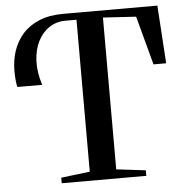

<svg xmlns="http://www.w3.org/2000/svg" viewBox="-53 -794 817 846"><g transform="rotate(-5 356.0 -371.5)"><path d="M186 0V-24.5L313.5 -40V-712H264.5Q224.5 -712 193 -691.2Q161.5 -670.5 142.8 -633.2Q124 -596 121.8 -546.5Q119.5 -497 138 -439.5H28.5Q25.5 -448.5 23.5 -467.5Q21.5 -486.5 21.5 -512.5Q21.5 -557.5 35 -598.8Q48.5 -640 76.8 -672.5Q105 -705 150 -724Q195 -743 258 -743H674L690.5 -486.5H634.5L576.5 -702.5L430.5 -711.5V-40L560 -24.5V0Z"/></g></svg>

Font: Merriweather 120pt Medium
Style: Regular
Weight: 500
Version: Version 2.100